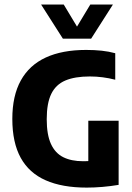

<svg xmlns="http://www.w3.org/2000/svg" viewBox="-20 -824 585 851"><path d="M364.4 7.5Q255.8 7.5 182.4 -24.9Q109 -57.2 71.8 -124.6Q34.6 -192 34.6 -297Q34.6 -399.3 72.2 -467.2Q109.7 -535.2 182.7 -569Q255.7 -602.7 361.6 -602.7Q398.8 -602.7 430.7 -599.3Q462.6 -595.9 490.8 -588.1V-470.6Q463.4 -477.8 435.3 -481.4Q407.3 -485.1 378.1 -485.1Q311.7 -485.1 269.5 -467.1Q227.4 -449.2 207.2 -407.8Q187.1 -366.4 187.1 -295.6Q187.1 -226.9 205.8 -186.1Q224.5 -145.2 260.4 -127.3Q296.3 -109.4 348.3 -109.4Q365.4 -109.4 382.8 -110.8Q400.3 -112.2 414 -113.9L371.4 -80.4V-289H505.8V-4.6Q470.1 1.4 433.7 4.5Q397.3 7.5 364.4 7.5ZM258.8 -652.5 162.2 -803.9H262.5L330.2 -691.3H312.4L380.2 -803.9H480.5L383.9 -652.5Z"/></svg>

Font: Encode Sans SC Condensed Thin
Style: Regular
Weight: 100
Width: 3
Designer: Multiple Designers
Foundry: Impallari Type
Version: Version 3.002